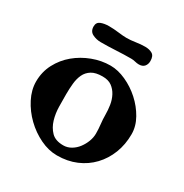

<svg xmlns="http://www.w3.org/2000/svg" viewBox="-135 -662 745 776"><g transform="rotate(30 237.0 -274.5)"><path d="M241 -418Q276 -418 313.5 -401Q351 -384 382 -356Q413 -328 433 -292.5Q453 -257 453 -220Q453 -172 437 -131Q421 -90 392 -59.5Q363 -29 323 -12Q283 5 234 5Q195 5 155.5 -14Q116 -33 84 -64Q52 -95 32 -134Q12 -173 12 -212Q12 -257 32 -295Q52 -333 84.5 -360Q117 -387 158 -402.5Q199 -418 241 -418ZM143 -228Q143 -203 143.5 -171Q144 -139 152.5 -110.5Q161 -82 180 -62.5Q199 -43 236 -43Q255 -43 272 -53Q289 -63 301 -79Q313 -95 320 -113.5Q327 -132 327 -150Q327 -172 324.5 -193Q322 -214 322 -235Q322 -257 318.5 -279.5Q315 -302 305 -321Q295 -340 278.5 -352Q262 -364 235 -364Q203 -364 184.5 -352.5Q166 -341 157 -322Q148 -303 145.5 -278.5Q143 -254 143 -228ZM102 -521Q102 -540 118 -546.5Q134 -553 156 -553Q178 -553 201.5 -550Q225 -547 240 -547Q259 -547 281.5 -550.5Q304 -554 324 -554Q344 -554 357.5 -546Q371 -538 371 -514Q371 -499 362.5 -489Q354 -479 337 -479Q328 -479 318.5 -481.5Q309 -484 299 -484Q265 -484 229.5 -482Q194 -480 159 -480Q138 -480 120 -489Q102 -498 102 -521Z"/></g></svg>

Font: CAT Altenglisch
Style: Regular
Weight: 400
Designer: Peter Wiegel
Foundry: Peter Wiegel, CAT Fonts
Version: Version 1.000